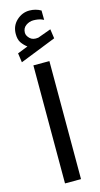

<svg xmlns="http://www.w3.org/2000/svg" viewBox="-134 -918 500 956"><g transform="rotate(-15 116.0 -439.5)"><path d="M70.3 -707.5Q53.7 -720.2 42 -736.8Q30.3 -753.4 30.3 -782.2Q30.3 -824.2 59.3 -851.1Q88.4 -877.9 125.5 -877.9Q157.7 -877.9 184.6 -862.3L185.1 -814Q169.9 -821.8 156.7 -823.7Q143.6 -825.7 132.3 -825.7Q111.3 -825.7 93.5 -813Q75.7 -800.3 75.7 -775.9Q76.2 -760.7 91.1 -746.3Q106 -731.9 133.3 -735.8Q134.3 -735.8 135.5 -736.3Q136.7 -736.8 138.2 -737.3L202.6 -760.7L209.5 -712.4L23.4 -638.7L16.6 -686.5ZM157.2 -608.9V-0.5H74.7V-608.9Z"/></g></svg>

Font: Vazirmatn RD UI
Style: Regular
Weight: 400
Designer: Saber Rastikerdar
Foundry: Saber Rastikerdar
Version: Version 33.003